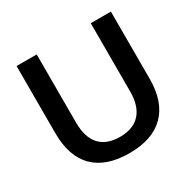

<svg xmlns="http://www.w3.org/2000/svg" viewBox="-158 -876 1056 1049"><g transform="rotate(-30 370.0 -351.5)"><path d="M73 -288V-712H200V-281Q200 -189 243 -141.5Q286 -94 371 -94Q454 -94 497.5 -142Q541 -190 541 -281V-712H668V-288Q668 -143 592 -67Q516 9 371 9Q224 9 148.5 -66.5Q73 -142 73 -288Z"/></g></svg>

Font: Muli
Style: Bold
Weight: 700
Designer: Vernon Adams
Foundry: Vernon Adams
Version: Version 2.001